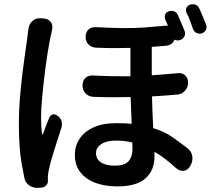

<svg xmlns="http://www.w3.org/2000/svg" viewBox="-20 -848 1040 926"><path d="M188 -759Q214 -758 225.5 -741Q237 -724 230 -699Q229 -693 227.5 -685.5Q226 -678 224 -672Q218 -644 210 -594.5Q202 -545 195 -487Q188 -429 183 -374.5Q178 -320 178 -281Q178 -260 179 -242.5Q180 -225 182 -205Q182 -200 184 -199.5Q186 -199 188 -204Q194 -221 202.5 -242.5Q211 -264 217 -279Q231 -309 260 -288Q273 -278 277 -262.5Q281 -247 276 -231Q259 -179 242 -125.5Q225 -72 216 -32Q214 -22 212 -8Q210 6 211 14V22Q212 36 203.5 45.5Q195 55 180 57L162 58Q140 59 121.5 46.5Q103 34 98 12Q91 -23 84.5 -59Q78 -95 74.5 -142.5Q71 -190 71 -258Q71 -314 76 -374.5Q81 -435 88 -492.5Q95 -550 102 -597.5Q109 -645 113 -675Q114 -683 115 -694Q116 -705 117 -707Q120 -733 137 -747.5Q154 -762 180 -760ZM898 -826Q912 -830 924.5 -824.5Q937 -819 942 -805Q950 -789 959 -766Q968 -743 974 -729Q979 -716 973 -704Q967 -692 953 -687Q940 -683 928 -689Q916 -695 911 -708Q905 -725 896.5 -748.5Q888 -772 880 -785Q874 -799 879 -810Q884 -821 898 -826ZM618 -161Q580 -170 539 -170Q494 -170 468.5 -153Q443 -136 443 -110Q443 -80 467.5 -64.5Q492 -49 532 -49Q582 -49 600.5 -71Q619 -93 619 -130ZM796 -794Q809 -798 821.5 -792.5Q834 -787 839 -773Q846 -757 855.5 -734.5Q865 -712 871 -697Q875 -684 869 -672Q863 -660 849 -655Q833 -650 822 -657Q810 -629 777 -627L712 -622V-485Q743 -487 773.5 -489.5Q804 -492 836 -495Q858 -498 872.5 -485Q887 -472 887 -449Q887 -427 872.5 -410.5Q858 -394 836 -392Q805 -389 774.5 -387Q744 -385 713 -383Q714 -343 715.5 -304.5Q717 -266 719 -230Q774 -213 811 -187Q848 -161 883 -134Q904 -118 907.5 -94.5Q911 -71 898 -48Q885 -26 865.5 -24Q846 -22 827 -39Q802 -62 776.5 -81.5Q751 -101 725 -116V-92Q725 -27 682 12Q639 51 546 51Q488 51 442 34.5Q396 18 368.5 -16Q341 -50 341 -102Q341 -144 363.5 -178.5Q386 -213 430.5 -233.5Q475 -254 542 -254Q581 -254 615 -251L610 -380Q569 -379 524.5 -379Q480 -379 429 -381Q406 -383 392 -398Q378 -413 378 -436Q378 -459 392 -472Q406 -485 429 -484Q480 -481 524.5 -480.5Q569 -480 609 -480V-617Q574 -616 533 -616Q492 -616 442 -618Q420 -620 406.5 -634Q393 -648 393 -670Q393 -693 406.5 -705.5Q420 -718 442 -717Q518 -713 574 -712.5Q630 -712 678 -715.5Q726 -719 777 -724H790L777 -754Q772 -768 777 -779Q782 -790 796 -794Z"/></svg>

Font: Chiron GoRound TC SB
Style: Regular
Weight: 500
Designer: Ryoko NISHIZUKA 西塚涼子 (kana, bopomofo & ideographs); Paul D. Hunt (Latin, Greek & Cyrillic); Sandoll Communications 산돌커뮤니
Foundry: Adobe
Version: Version 1.000;hotconv 1.1.1;makeotfexe 2.6.0